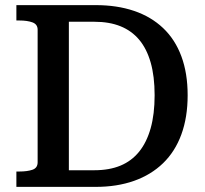

<svg xmlns="http://www.w3.org/2000/svg" viewBox="-20 -730 802 750"><path d="M44 -650V-710H354Q437 -710 503.5 -687.5Q570 -665 617 -620.5Q664 -576 688.5 -510Q713 -444 713 -358Q713 -272 688.5 -205Q664 -138 617 -92.5Q570 -47 503.5 -23.5Q437 0 354 0H44V-60H55Q87 -60 107 -67Q127 -74 127 -96V-614Q127 -635 107 -642.5Q87 -650 55 -650ZM349 -645H249V-65H349Q407 -65 450.5 -83Q494 -101 523.5 -137.5Q553 -174 568.5 -229Q584 -284 584 -358Q584 -432 568.5 -486Q553 -540 523.5 -575Q494 -610 450.5 -627.5Q407 -645 349 -645Z"/></svg>

Font: Roboto Serif SemiCondensed Medium
Style: Regular
Weight: 500
Width: 4
Designer: Greg Gazdowicz
Foundry: Commercial Type
Version: Version 1.007